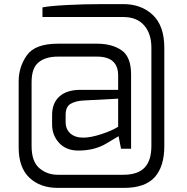

<svg xmlns="http://www.w3.org/2000/svg" viewBox="-20 -752 913 936"><path d="M71 -33V-355Q71 -426 111 -482.5Q151 -539 262 -539H453Q526 -539 572.5 -507Q619 -475 619 -389V-27H570L558 -88Q556 -87 498.5 -52.5Q441 -18 362 -18Q303 -18 268.5 -55Q234 -92 234 -145V-191Q234 -250 270 -282Q306 -314 372 -314H556V-384Q556 -476 453 -476H262Q202 -476 168 -448Q134 -420 134 -352V-40Q134 35 171.5 67.5Q209 100 262 100H581Q652 100 685 65Q718 30 718 -40V-519Q718 -588 682.5 -628.5Q647 -669 581 -669H187V-716Q222 -723 305 -727.5Q388 -732 485 -732H581Q669 -732 725 -679Q781 -626 781 -519V-40Q781 60 734 112Q687 164 584 164H262Q176 164 123.5 114.5Q71 65 71 -33ZM556 -134V-271L386 -262Q349 -260 324.5 -246Q300 -232 300 -192V-157Q300 -122 323 -101.5Q346 -81 386 -81Q422 -81 474 -98Q526 -115 556 -134Z"/></svg>

Font: Exo
Style: Regular
Weight: 400
Designer: Natanael Gama
Foundry: Natanael Gama
Version: Version 1.500; ttfautohint (v1.6)